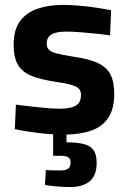

<svg xmlns="http://www.w3.org/2000/svg" viewBox="-20 -533 515 776"><path d="M236.4 11.1Q202.7 11.1 165.4 7.6Q128.2 4 95.4 -1.1Q62.6 -6.1 39.9 -10.9L44.3 -110Q70.1 -107 102.7 -103Q135.4 -99 166.9 -96.3Q198.4 -93.6 218.3 -93.6Q248.3 -93.6 267.8 -98.6Q287.4 -103.6 297.4 -115.5Q307.4 -127.4 307.4 -149Q307.4 -165.6 298.6 -174.8Q289.8 -184 266.3 -190.5Q242.7 -197.1 197.9 -203.5Q141.9 -212.2 105.5 -227.2Q69.2 -242.2 52.1 -271.7Q35.1 -301.2 35.1 -351.9Q35.1 -414.4 62.2 -449.3Q89.4 -484.1 134.3 -498.6Q179.2 -513.1 231.9 -513.1Q267.1 -513.1 304.2 -509.7Q341.4 -506.3 374.3 -501.2Q407.3 -496.1 429.1 -491.4L424.8 -390Q400.1 -393.7 366.9 -397.2Q333.8 -400.7 301.6 -403Q269.4 -405.3 246.6 -405.3Q223.8 -405.3 206.1 -400.9Q188.4 -396.5 178.6 -386Q168.8 -375.5 168.8 -356.5Q168.8 -342.1 176.7 -333Q184.6 -323.9 207.3 -317.5Q229.9 -311.2 273.4 -304.5Q335 -296 371.9 -279.9Q408.8 -263.7 425.3 -234.1Q441.7 -204.4 441.7 -153.1Q441.7 -92.8 417.6 -56.8Q393.6 -20.8 347.8 -4.8Q302 11.1 236.4 11.1ZM264 223Q235 223 206.5 220.4Q178 217.8 161.7 214.4L165.1 154.4Q171.4 155 191.5 155.5Q211.6 156 223.6 156Q245.4 156 255.4 148.6Q265.3 141.3 265.3 124.7Q265.3 108 255.2 102.3Q245 96.7 223.6 96.7H194.8V-4.8H248.7V42.3Q290.6 42.3 317.7 49Q344.8 55.7 357.7 73.4Q370.6 91.2 370.6 125.5Q370.6 176.9 342.3 199.9Q314 223 264 223Z"/></svg>

Font: Cairo
Style: Regular
Weight: 400
Designer: Mohamed Gaber, Accademia di Belle Arti di Urbino
Foundry: Kief Type Foundry, Accademia di Belle Arti di Urbino
Version: Version 3.120